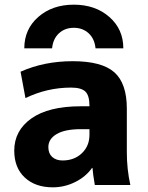

<svg xmlns="http://www.w3.org/2000/svg" viewBox="-20 -792 634 822"><path d="M508 -585H389Q385 -626 359.5 -649.5Q334 -673 296 -673Q258 -673 232.5 -649.5Q207 -626 203 -585H84Q84 -667 144 -719.5Q204 -772 296 -772Q388 -772 448 -719.5Q508 -667 508 -585ZM291 -530Q416 -530 469.5 -482.5Q523 -435 523 -327V-140Q523 -68 538 0H386Q378 -45 376 -73H374Q347 -35 301.5 -12.5Q256 10 206 10Q131 10 86 -32Q41 -74 41 -147Q41 -233 114.5 -285Q188 -337 326 -337H363V-339Q363 -383 345.5 -400Q328 -417 284 -417Q182 -417 89 -372L68 -485Q169 -530 291 -530ZM187 -162Q187 -135 203.5 -120Q220 -105 248 -105Q298 -105 330.5 -136Q363 -167 363 -215V-239H326Q258 -239 222.5 -218Q187 -197 187 -162Z"/></svg>

Font: M PLUS 1p ExtraBold
Style: Regular
Weight: 800
Version: Version 1.062